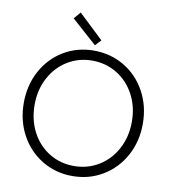

<svg xmlns="http://www.w3.org/2000/svg" viewBox="-99 -1016 996 1109"><g transform="rotate(10 399.5 -462.0)"><path d="M50.8 -360.4Q50.8 -463.9 96.2 -547.9Q141.6 -631.8 221.2 -679.7Q300.8 -727.5 398.4 -727.5Q497.1 -727.5 577.1 -679.7Q657.2 -631.8 703.1 -547.6Q749 -463.4 749 -359.4Q749 -255.9 703.1 -171.9Q657.2 -87.9 577.4 -40Q497.6 7.8 399.4 7.8Q301.8 7.8 221.9 -40.3Q142.1 -88.4 96.4 -172.4Q50.8 -256.3 50.8 -360.4ZM684.6 -360.4Q684.6 -448.2 647 -518.8Q609.4 -589.4 543.9 -629.2Q478.5 -668.9 398.4 -668.9Q319.8 -668.9 254.6 -629.2Q189.5 -589.4 151.9 -518.8Q114.3 -448.2 114.3 -360.4Q114.3 -272 151.4 -201.2Q188.5 -130.4 253.4 -90.6Q318.4 -50.8 398.4 -50.8Q479 -50.8 544.4 -91.1Q609.9 -131.3 647.2 -202.1Q684.6 -272.9 684.6 -360.4ZM250 -890.6 284.2 -930.7 429.7 -793 397.5 -758.8Z"/></g></svg>

Font: Reddit Sans Fudge Light
Style: Regular
Weight: 300
Designer: Stephen Hutchings
Foundry: Reddit
Version: Version 1.013